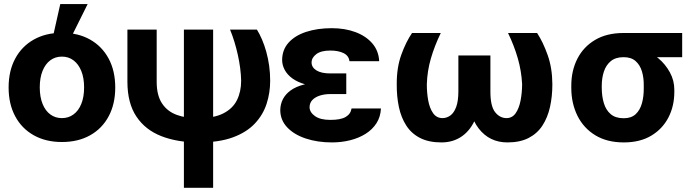

<svg xmlns="http://www.w3.org/2000/svg" viewBox="-20 -683 3377 934"><path d="M281.2 7.8Q202.6 7.8 144.2 -25Q85.8 -57.7 53.9 -117.4Q21.9 -177.1 21.9 -257.4Q21.9 -338.2 53.9 -397.8Q85.8 -457.4 144.2 -490.4Q202.6 -523.4 281.2 -523.4Q360.4 -523.4 418.5 -490.4Q476.7 -457.4 508.6 -397.8Q540.6 -338.2 540.6 -257.4Q540.6 -177.1 508.7 -117.4Q476.9 -57.7 418.6 -25Q360.4 7.8 281.2 7.8ZM281.2 -108.4Q313.2 -108.4 337.5 -126.3Q361.9 -144.1 375.5 -177.6Q389.1 -211.1 389.1 -257.4Q389.1 -304.1 375.5 -337.6Q361.9 -371.2 337.6 -389.4Q313.4 -407.6 281.2 -407.6Q248.8 -407.6 224.6 -389.6Q200.4 -371.5 186.9 -337.9Q173.4 -304.4 173.4 -257.4Q173.6 -211.1 187.1 -177.6Q200.6 -144.1 224.8 -126.3Q249 -108.4 281.2 -108.4ZM235.7 -496.3 273.2 -663.3H406.4L323.4 -496.3Z M599.8 -539.1H742.2V-282.8Q742.7 -217.5 768.8 -179Q794.8 -140.5 839.8 -124.2Q884.9 -107.8 941.8 -107.8Q1019.6 -107.8 1065.9 -131.2Q1112.2 -154.6 1132.7 -195.9Q1153.1 -237.2 1153.1 -290.4Q1152.5 -319.4 1148.4 -351.4Q1144.2 -383.4 1137 -415.9Q1129.8 -448.4 1120.2 -479.9Q1110.5 -511.3 1099 -539.1H1229.7Q1242.8 -518.3 1254.6 -490.8Q1266.4 -463.3 1275.4 -430.9Q1284.4 -398.5 1289.4 -362.9Q1294.3 -327.3 1294.3 -290.4Q1294.3 -231.5 1276.8 -177.7Q1259.2 -123.8 1219.1 -81.4Q1179 -39.1 1112.2 -14.6Q1045.4 9.8 947.3 9.8Q843.1 9.8 764.9 -20.7Q686.8 -51.2 643.5 -116.1Q600.1 -181 599.8 -284.6ZM874.6 -539.1H1016.8V230.5H874.6Z M1555.5 -282.4H1664.5V-225.4H1587.3Q1561.1 -225.6 1538 -218.7Q1514.8 -211.7 1500.5 -197.6Q1486.2 -183.4 1485.9 -161.5Q1486.3 -136.6 1512.4 -118.1Q1538.4 -99.6 1587.3 -99.8Q1636.8 -99.6 1661.4 -114Q1685.9 -128.3 1690.2 -155.5H1833.2Q1831.2 -114.7 1811.5 -83.8Q1791.7 -52.9 1758.6 -32.1Q1725.5 -11.3 1683.5 -0.8Q1641.5 9.8 1595.1 9.8Q1524.2 9.8 1467.1 -9.3Q1410.1 -28.4 1376.9 -63.7Q1343.7 -99 1343.4 -147.1Q1343.7 -175.6 1356 -200.1Q1368.3 -224.6 1393.9 -243.2Q1419.6 -261.8 1459.7 -272.1Q1499.8 -282.4 1555.5 -282.4ZM1664.5 -261.7H1555.5Q1503.4 -261.7 1465.2 -272.6Q1427 -283.4 1402.1 -301.7Q1377.2 -319.9 1364.9 -343.2Q1352.5 -366.5 1352.5 -391.2Q1352.8 -441 1383.8 -475.5Q1414.8 -510.1 1469.4 -528Q1524 -545.9 1594.3 -545.9Q1657.9 -545.9 1708.9 -526.9Q1760 -507.9 1791 -472.1Q1822 -436.2 1824.6 -385.4H1679.9Q1677 -411.8 1651.5 -424.5Q1626.1 -437.1 1586.7 -437.1Q1541.9 -437.1 1518.8 -419.8Q1495.8 -402.4 1495.7 -378.9Q1495.8 -354.9 1519.9 -340.2Q1544 -325.6 1587.3 -325.8H1664.5Z M2451.4 -522.5H2592.8Q2621.9 -478 2644.2 -415Q2666.5 -352 2667 -273.4Q2667 -213.7 2655.5 -162.3Q2643.9 -110.9 2618.7 -72.2Q2593.5 -33.5 2551.6 -11.9Q2509.8 9.8 2448.4 9.8Q2360.9 9.8 2308.3 -58.4Q2255.8 -126.7 2256.1 -253.3V-413.1H2365.6V-239.3Q2365.3 -167.7 2387.9 -138.2Q2410.5 -108.7 2444.1 -108.4Q2472.2 -108.7 2488.5 -132.3Q2504.9 -155.9 2512.3 -193.5Q2519.6 -231.2 2519.9 -273.4Q2516.6 -337.9 2498.8 -399.6Q2481 -461.2 2451.4 -522.5ZM1984.4 -522.5H2124.2Q2094.1 -460.4 2076.2 -399.1Q2058.3 -337.9 2056.4 -273.4Q2056.2 -232.4 2063 -194.6Q2069.9 -156.8 2086.6 -132.8Q2103.3 -108.7 2132.6 -108.4Q2153.7 -108.7 2171.1 -121.4Q2188.6 -134.1 2199.2 -162.9Q2209.8 -191.7 2209.8 -239.3V-413.1H2318.9V-253.3Q2318.9 -168.8 2295 -110.1Q2271.1 -51.3 2228.2 -20.8Q2185.3 9.8 2127.5 9.8Q2065.5 9.8 2023.4 -11.9Q1981.3 -33.5 1956.3 -72.4Q1931.2 -111.2 1920.4 -162.6Q1909.5 -214 1910 -273.4Q1909.5 -354 1932.2 -416.7Q1954.9 -479.5 1984.4 -522.5Z M2759.1 -255.9V-266.6Q2759.2 -339.5 2788.7 -397.3Q2818.2 -455.2 2874.9 -488.8Q2931.6 -522.5 3013.6 -522.5Q3024.7 -516 3035.1 -500.1Q3045.4 -484.2 3062.3 -467.5Q3079.1 -450.9 3109.1 -441.2Q3147.5 -428.6 3182.1 -399.9Q3216.7 -371.1 3238.5 -331.4Q3260.4 -291.7 3260.3 -246.1V-236.3Q3260.4 -167 3231.5 -111.3Q3202.6 -55.6 3147.9 -22.9Q3093.1 9.8 3014.6 9.8Q2932.7 9.8 2875.7 -25.1Q2818.7 -60 2788.9 -120.2Q2759.2 -180.4 2759.1 -255.9ZM2907.3 -266.6V-255.9Q2907.4 -214.7 2917.5 -181.2Q2927.5 -147.6 2950.9 -127.7Q2974.2 -107.8 3014.6 -107.8Q3051.1 -107.8 3072.4 -127.7Q3093.7 -147.6 3102.9 -181.2Q3112.2 -214.7 3111.6 -255.9V-266.6Q3112.2 -303.9 3102.9 -335.2Q3093.7 -366.5 3072.1 -385.7Q3050.6 -404.9 3013.6 -404.9Q2974.6 -404.9 2951.4 -385.7Q2928.1 -366.5 2917.8 -335.2Q2907.4 -303.9 2907.3 -266.6ZM3298.5 -522.5V-404.9H3013.6V-522.5Z"/></svg>

Font: Inter Display V
Style: Regular
Weight: 400
Designer: Rasmus Andersson
Foundry: rsms
Version: Version 3.015;git-src